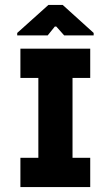

<svg xmlns="http://www.w3.org/2000/svg" viewBox="-20 -761 455 781"><path d="M136 -18V-545H275V-18ZM63 0V-119H347V0ZM63 -444V-563H347V-444ZM50 -617V-627L177 -741H235L361 -627V-617H241L209 -653H203L174 -617Z"/></svg>

Font: Darker Grotesque Black
Style: Regular
Weight: 900
Designer: Gabriel Lam
Foundry: TypeRant
Version: Version 1.000;gftools[0.9.28]